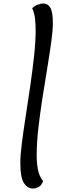

<svg xmlns="http://www.w3.org/2000/svg" viewBox="-20 -967 386 1115"><path d="M172 128Q140 128 119 96Q98 64 98 -21Q98 -65 107 -136Q116 -207 129.5 -293.5Q143 -380 156 -470Q169 -560 178 -643Q187 -726 187 -789Q187 -824 183.5 -857.5Q180 -891 167 -919Q177 -931 197 -939Q217 -947 230 -947Q258 -947 272.5 -922Q287 -897 287 -833Q287 -791 277.5 -722Q268 -653 254 -568.5Q240 -484 226 -394.5Q212 -305 202.5 -220Q193 -135 193 -65Q193 -22 200 16.5Q207 55 230 85Q221 111 203.5 119.5Q186 128 172 128Z"/></svg>

Font: Paprika
Style: Regular
Weight: 400
Designer: Eduardo Rodriguez Tunni
Foundry: Eduardo Rodriguez Tunni
Version: Version 1.010; ttfautohint (v1.8.3)